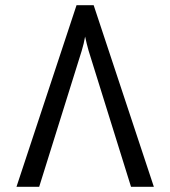

<svg xmlns="http://www.w3.org/2000/svg" viewBox="-20 -720 656 740"><path d="M43.5 0 275 -700H341L573 0H485L321.5 -524.5Q318 -537 314.2 -552Q310.5 -567 308 -579Q306 -567 302.5 -552.2Q299 -537.5 295 -524.5L131 0Z"/></svg>

Font: Overpass Mono
Style: Regular
Weight: 400
Designer: Delve Withrington, Dave Bailey
Foundry: Delve Fonts LLC
Version: Version 4.000